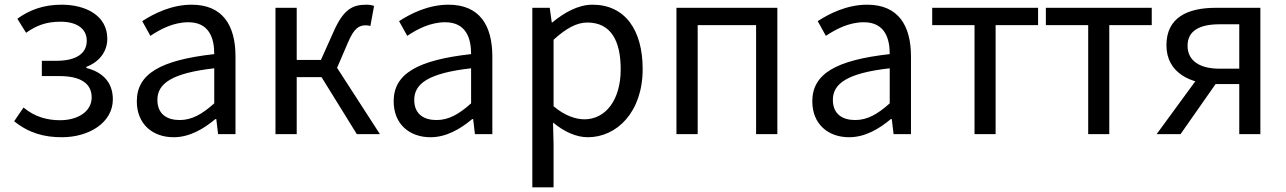

<svg xmlns="http://www.w3.org/2000/svg" viewBox="-20 -577 5534 826"><path d="M246.5 13.4C362.9 13.4 465.5 -49.4 465.5 -149.6C465.5 -227.4 415.9 -268.6 351.6 -284.4V-289.4C409.5 -311.5 441.6 -357.1 441.6 -410.5C441.6 -509.2 350.2 -556.8 245.1 -556.8C166.1 -556.8 106 -533.7 54.6 -496.3L92.2 -436C136.2 -466.7 177.2 -483.6 240.4 -483.6C306.9 -483.6 353.2 -456.4 353.2 -401.4C353.2 -348.3 309.9 -315.5 222.8 -315.5H160V-249.7H235.5C324.6 -249.7 374.4 -219.4 374.4 -157.8C374.4 -96.6 313.7 -59.8 238.9 -59.8C183.8 -59.8 130.4 -73.6 81.1 -114.4L41 -55.4C105 -3.7 171.3 13.4 246.5 13.4Z M727.2 13.4C794.5 13.4 855.4 -21.7 906.7 -64.9H910.5L918.2 0H993.1V-334C993.1 -468.7 937.5 -556.8 804.5 -556.8C717.4 -556.8 641.2 -518.2 591.9 -486L627 -422.7C670 -451.7 726.8 -481.3 790 -481.3C879.2 -481.3 901.9 -414 901.7 -344.2C670.5 -318.4 568.6 -259.5 568.6 -141.3C568.6 -43.3 636.2 13.4 727.2 13.4ZM752.8 -60.6C699.4 -60.6 657.1 -85.1 657.1 -147.4C657.1 -217.3 718.7 -262.5 901.7 -283.2V-132.4C849.4 -85.5 805.3 -60.6 752.8 -60.6Z M1165.1 0H1256.5V-245.3H1363.2L1515 0H1614.4L1430.1 -285.2L1476.7 -393.5C1504.4 -459.2 1526.4 -468.1 1555 -468.1C1563 -468.1 1566.9 -466.9 1573.3 -464.9L1589.3 -551.2C1581.4 -554.8 1569.1 -556.8 1557 -556.8C1498.2 -556.8 1458.4 -539 1415.1 -440.8L1360.6 -319.1H1256.5V-543.4H1165.1Z M1832.2 13.4C1899.5 13.4 1960.4 -21.7 2011.7 -64.9H2015.5L2023.2 0H2098.1V-334C2098.1 -468.7 2042.5 -556.8 1909.5 -556.8C1822.4 -556.8 1746.2 -518.2 1696.9 -486L1732 -422.7C1775 -451.7 1831.8 -481.3 1895 -481.3C1984.2 -481.3 2006.9 -414 2006.7 -344.2C1775.5 -318.4 1673.6 -259.5 1673.6 -141.3C1673.6 -43.3 1741.2 13.4 1832.2 13.4ZM1857.8 -60.6C1804.4 -60.6 1762.1 -85.1 1762.1 -147.4C1762.1 -217.3 1823.7 -262.5 2006.7 -283.2V-132.4C1954.4 -85.5 1910.3 -60.6 1857.8 -60.6Z M2270.1 229H2361.5V45.2L2359.2 -49.9C2408.2 -9.4 2459.6 13.4 2508.9 13.4C2633.3 13.4 2744.8 -94.3 2744.8 -280C2744.8 -447.7 2669.2 -556.8 2528.9 -556.8C2465.6 -556.8 2405.4 -521.1 2356.1 -480.5H2353.7L2345 -543.4H2270.1ZM2494.3 -63.7C2458.2 -63.7 2410.3 -78.4 2361.5 -119.9V-405.9C2414.1 -454.1 2460.6 -480.1 2506.4 -480.1C2609.7 -480.1 2650.3 -399.5 2650.3 -278.8C2650.3 -144.7 2583.7 -63.7 2494.3 -63.7Z M2890.1 0H2981.5V-469H3232.8V0H3324.2V-543.4H2890.1Z M3633.2 13.4C3700.5 13.4 3761.4 -21.7 3812.7 -64.9H3816.5L3824.2 0H3899.1V-334C3899.1 -468.7 3843.5 -556.8 3710.5 -556.8C3623.4 -556.8 3547.2 -518.2 3497.9 -486L3533 -422.7C3576 -451.7 3632.8 -481.3 3696 -481.3C3785.2 -481.3 3807.9 -414 3807.7 -344.2C3576.5 -318.4 3474.6 -259.5 3474.6 -141.3C3474.6 -43.3 3542.2 13.4 3633.2 13.4ZM3658.8 -60.6C3605.4 -60.6 3563.1 -85.1 3563.1 -147.4C3563.1 -217.3 3624.7 -262.5 3807.7 -283.2V-132.4C3755.4 -85.5 3711.3 -60.6 3658.8 -60.6Z M4172.5 0H4263.2V-469H4445.9V-543.4H3990.4V-469H4172.5Z M4661.5 0H4752.2V-469H4934.9V-543.4H4479.4V-469H4661.5Z M5311.4 0H5402.2V-543.4H5210.3C5089.3 -543.4 4998.1 -501.9 4998.1 -382.3C4998.1 -262.7 5103.8 -215.2 5210.7 -215.2H5311.4ZM5226.2 -281.5C5140.2 -281.5 5089 -316.4 5089 -380.3C5089 -444.4 5140.2 -472.5 5226.2 -472.5H5311.4V-281.5ZM4956 0H5058.8L5223.3 -234.9L5147.4 -261.6Z"/></svg>

Font: Source Han Sans JP VF
Style: Regular
Weight: 250
Designer: Ryoko NISHIZUKA 西塚涼子 (kana, bopomofo & ideographs); Paul D. Hunt (Latin, Greek & Cyrillic); Sandoll Communications 산돌커뮤니
Foundry: Adobe
Version: Version 2.004;hotconv 1.0.118;makeotfexe 2.5.65603